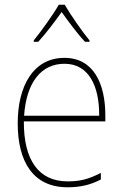

<svg xmlns="http://www.w3.org/2000/svg" viewBox="-20 -783 521 813"><path d="M254 -763H229C205 -721 154 -650 123 -612V-606H142C175 -642 214 -694 241 -732C269 -693 306 -642 340 -606H359V-612C331 -645 279 -720 254 -763ZM253 -538C119 -538 55 -416 55 -261C55 -100 119 10 266 10C322 10 365 -1 407 -23V-51C355 -24 319 -15 266 -15C144 -15 80 -105 81 -269H426V-295C426 -427 377 -538 253 -538ZM253 -513C355 -513 401 -420 400 -293H82C92 -438 157 -513 253 -513Z"/></svg>

Font: Noto Sans Malayalam SemiCondensed Thin
Style: Regular
Weight: 100
Width: 4
Designer: Jelle Bosma - Monotype Design Team
Foundry: Monotype Imaging Inc.
Version: Version 2.104